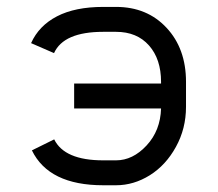

<svg xmlns="http://www.w3.org/2000/svg" viewBox="-20 -532 640 564"><path d="M283.2 -511.7H320.8Q412.1 -511.7 469.2 -450.4Q526.4 -389.2 526.4 -291.5V-218.3Q526.4 -154.3 496.8 -100.6Q467.3 -46.9 420.2 -17.3Q373 12.2 320.8 12.2H283.2Q123.5 12.2 73.7 -90.3L139.2 -122.6Q169.4 -61 283.2 -61H320.8Q370.1 -61 410.6 -104.7Q451.2 -148.4 453.1 -213.4H197.8V-286.6H453.1V-291.5Q453.1 -358.4 417.7 -398.4Q382.3 -438.5 320.8 -438.5H283.2Q167 -438.5 138.7 -376L71.3 -405.3Q94.2 -456.5 147.5 -484.1Q200.7 -511.7 283.2 -511.7Z"/></svg>

Font: Anka/Coder
Style: Regular
Weight: 400
Monospace: yes
Version: Version 001.100